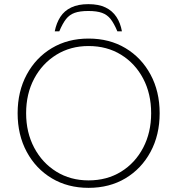

<svg xmlns="http://www.w3.org/2000/svg" viewBox="-20 -896 855 926"><path d="M407 10Q307 10 230 -36Q153 -82 109 -163.5Q65 -245 65 -350Q65 -455 109 -536.5Q153 -618 230 -664Q307 -710 407 -710Q508 -710 585 -664Q662 -618 706 -536.5Q750 -455 750 -350Q750 -245 706 -163.5Q662 -82 585 -36Q508 10 407 10ZM407 -26Q496 -26 564 -68Q632 -110 670.5 -183.5Q709 -257 709 -350Q709 -444 670.5 -517Q632 -590 564 -632Q496 -674 407 -674Q320 -674 252 -632Q184 -590 145 -517Q106 -444 106 -350Q106 -257 145 -183.5Q184 -110 252 -68Q320 -26 407 -26ZM244 -745Q252 -785 271 -814.5Q290 -844 323.5 -860Q357 -876 406 -876Q456 -876 489 -860Q522 -844 541.5 -814.5Q561 -785 568 -745H546Q530 -783 513.5 -804Q497 -825 472 -834Q447 -843 406 -843Q365 -843 340 -834Q315 -825 298.5 -804Q282 -783 266 -745Z"/></svg>

Font: REM Thin
Style: Regular
Weight: 250
Designer: Octavio Pardo
Foundry: Ashler Design
Version: Version 1.005;gftools[0.9.28]